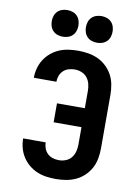

<svg xmlns="http://www.w3.org/2000/svg" viewBox="-103 -1031 806 1107"><g transform="rotate(10 300.0 -477.5)"><path d="M302 8Q274 8 246 4Q218 0 192 -11Q166 -22 144 -40.5Q122 -59 107 -82.5Q92 -106 84.5 -133.5Q77 -161 77 -190Q77 -190 77 -190Q77 -190 77 -190H209Q209 -190 209 -190Q209 -190 209 -190Q209 -190 209 -190Q209 -190 209 -190Q209 -172 215.5 -154.5Q222 -137 235.5 -124.5Q249 -112 266.5 -107Q284 -102 302 -102Q323 -102 342.5 -110Q362 -118 374.5 -134Q387 -150 392 -170Q397 -190 397 -210V-312H234V-423H397V-525Q397 -545 392 -565Q387 -585 374.5 -601Q362 -617 342.5 -625Q323 -633 302 -633Q284 -633 266.5 -628Q249 -623 235.5 -610.5Q222 -598 215.5 -580.5Q209 -563 209 -545Q209 -545 209 -545Q209 -545 209 -545Q209 -545 209 -545Q209 -545 209 -545H77Q77 -545 77 -545Q77 -545 77 -545Q77 -574 84.5 -601.5Q92 -629 107 -652.5Q122 -676 144 -694.5Q166 -713 192 -724Q218 -735 246 -739Q274 -743 302 -743Q332 -743 362 -738Q392 -733 419 -720.5Q446 -708 468 -687Q490 -666 504 -640Q518 -614 523.5 -584Q529 -554 529 -525V-210Q529 -181 523.5 -151Q518 -121 504 -95Q490 -69 468 -48Q446 -27 419 -14.5Q392 -2 362 3Q332 8 302 8ZM400 -807Q384 -807 369 -812Q354 -817 343 -828Q332 -839 327 -854Q322 -869 322 -885Q322 -901 327 -916Q332 -931 343 -942Q354 -953 369 -958Q384 -963 400 -963Q416 -963 431 -958Q446 -953 457 -942Q468 -931 473 -916Q478 -901 478 -885Q478 -869 473 -854Q468 -839 457 -828Q446 -817 431 -812Q416 -807 400 -807ZM200 -807Q184 -807 169 -812Q154 -817 143 -828Q132 -839 127 -854Q122 -869 122 -885Q122 -901 127 -916Q132 -931 143 -942Q154 -953 169 -958Q184 -963 200 -963Q216 -963 231 -958Q246 -953 257 -942Q268 -931 273 -916Q278 -901 278 -885Q278 -869 273 -854Q268 -839 257 -828Q246 -817 231 -812Q216 -807 200 -807Z"/></g></svg>

Font: Iosevka Custom XBdEx
Style: Regular
Weight: 800
Width: 7
Monospace: yes
Designer: Belleve Invis
Foundry: Belleve Invis
Version: Version 11.2.4; ttfautohint (v1.8.4)